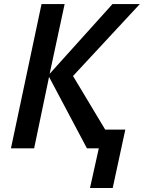

<svg xmlns="http://www.w3.org/2000/svg" viewBox="-20 -734 712 950"><path d="M468.8 0H410.2L222.7 -353.5L148.9 0H34.2L185.5 -713.9H299.8L225.6 -368.7L536.6 -713.9H671.9L341.3 -357.9L500.5 -92.8H600.1L537.6 196.3H425.3Z"/></svg>

Font: Viking Open Sans Light
Style: Bold Italic
Weight: 600
Italic angle: -12°
Foundry: Ascender Corporation
Version: Version 2.000